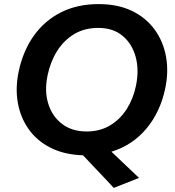

<svg xmlns="http://www.w3.org/2000/svg" viewBox="-20 -747 855 939"><path d="M536.5 172Q511.5 145 486 118Q460.5 91 437 66.5L386 12.5Q294 9.5 227 -24.5Q160 -58.5 119.8 -115.8Q79.5 -173 67 -245.5Q54.5 -318 71.5 -398Q93 -499 145.8 -572.8Q198.5 -646.5 278.5 -686.8Q358.5 -727 462.5 -727Q556 -727 625 -693.8Q694 -660.5 736.2 -602.5Q778.5 -544.5 792 -469.8Q805.5 -395 787.5 -312Q763.5 -199 696 -118Q628.5 -37 525 -5L542.5 11.5Q571 38.5 599.2 65.5Q627.5 92.5 660 123ZM403.5 -104Q468.5 -104 518 -133.5Q567.5 -163 599.8 -213.8Q632 -264.5 645 -328Q661 -404.5 643.5 -468.8Q626 -533 579.5 -571.8Q533 -610.5 461 -610.5Q393.5 -610.5 343.2 -580.5Q293 -550.5 260 -498.5Q227 -446.5 213 -380Q196.5 -303 215.8 -240.5Q235 -178 283.5 -141Q332 -104 403.5 -104Z"/></svg>

Font: Commissioner SemiBold
Style: Italic
Weight: 600
Italic angle: -12°
Designer: Kostas Bartsokas
Foundry: Kostas Bartsokas
Version: Version 1.000; ttfautohint (v1.8.3)